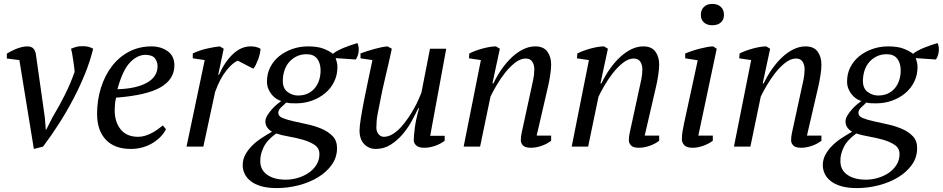

<svg xmlns="http://www.w3.org/2000/svg" viewBox="-20 -749 4817 981"><path d="M249 -151Q285 -211 313 -267.5Q341 -324 361 -381Q361 -392 358.5 -409.5Q356 -427 353.5 -445Q351 -463 348 -478.5Q345 -494 343 -500Q372 -512 388 -512.5Q404 -513 405 -513Q434 -513 456 -500Q441 -438 415 -373.5Q389 -309 355.5 -245Q322 -181 282.5 -119Q243 -57 200 0L153 12L79 -442L15 -450V-475Q21 -479 33 -485.5Q45 -492 59.5 -498Q74 -504 89.5 -508Q105 -512 119 -512Q141 -512 150.5 -501Q160 -490 163 -474L209 -149L214 -86H216Z M723 -469Q680 -468 643 -428.5Q606 -389 580 -293Q677 -296 731 -326.5Q785 -357 785 -411Q785 -432 772.5 -450Q760 -468 723 -469ZM828 -89Q819 -70 802 -52Q785 -34 762 -19.5Q739 -5 710 3.5Q681 12 648 12Q565 12 520.5 -35.5Q476 -83 476 -167Q476 -238 496 -301Q516 -364 552 -411Q588 -458 639.5 -485Q691 -512 754 -512Q802 -512 836.5 -487.5Q871 -463 871 -415Q871 -344 800.5 -303Q730 -262 573 -250Q569 -233 567.5 -217Q566 -201 566 -186Q566 -126 596.5 -88Q627 -50 686 -50Q705 -50 723.5 -56Q742 -62 758.5 -71Q775 -80 788.5 -90Q802 -100 812 -108Z M1195 -439Q1169 -429 1136.5 -388.5Q1104 -348 1079 -279L1019 0H933L1026 -442L965 -451V-476Q999 -492 1036 -500.5Q1073 -509 1103 -512L1123 -500L1095 -367H1099Q1128 -433 1170 -472.5Q1212 -512 1260 -512Q1273 -512 1286 -509.5Q1299 -507 1311 -500Q1311 -491 1308 -476.5Q1305 -462 1299.5 -447Q1294 -432 1287.5 -418.5Q1281 -405 1274 -398Z M1547 -472Q1518 -472 1495.5 -461Q1473 -450 1457 -431.5Q1441 -413 1433 -388Q1425 -363 1425 -335Q1425 -297 1449.5 -279Q1474 -261 1502 -261Q1532 -261 1553.5 -271.5Q1575 -282 1589.5 -300Q1604 -318 1611 -341Q1618 -364 1618 -389Q1618 -426 1600.5 -449Q1583 -472 1547 -472ZM1440 169Q1471 169 1501.5 160Q1532 151 1556.5 134.5Q1581 118 1596.5 93.5Q1612 69 1612 38Q1612 8 1587.5 -8.5Q1563 -25 1528 -35Q1493 -45 1455.5 -51.5Q1418 -58 1391 -67Q1344 -33 1326.5 4Q1309 41 1310 73Q1309 118 1344.5 143.5Q1380 169 1440 169ZM1555 -512Q1603 -512 1633.5 -500Q1664 -488 1681 -474Q1690 -482 1705 -490Q1720 -498 1737 -505Q1754 -512 1772 -518Q1790 -524 1806 -529Q1809 -524 1811 -515Q1813 -506 1813 -497Q1813 -482 1809 -468.5Q1805 -455 1798 -445L1695 -452Q1698 -443 1701 -431.5Q1704 -420 1704 -406Q1704 -366 1687.5 -332Q1671 -298 1642 -273.5Q1613 -249 1574.5 -235Q1536 -221 1493 -221Q1476 -221 1465.5 -221.5Q1455 -222 1442 -225Q1433 -215 1417.5 -201.5Q1402 -188 1402 -172Q1402 -155 1424 -146Q1446 -137 1479.5 -129.5Q1513 -122 1552 -113.5Q1591 -105 1624.5 -90.5Q1658 -76 1680 -53Q1702 -30 1702 8Q1702 55 1675.5 92.5Q1649 130 1605.5 156.5Q1562 183 1506.5 197.5Q1451 212 1394 212Q1348 212 1315 202.5Q1282 193 1261 176.5Q1240 160 1230 139Q1220 118 1220 95Q1220 67 1232.5 43Q1245 19 1266 -2.5Q1287 -24 1314 -42Q1341 -60 1370 -76Q1355 -84 1345.5 -97.5Q1336 -111 1336 -128Q1336 -143 1346 -159.5Q1356 -176 1369.5 -191Q1383 -206 1396.5 -217Q1410 -228 1417 -233Q1405 -236 1392.5 -244Q1380 -252 1369 -265Q1358 -278 1351 -295Q1344 -312 1344 -333Q1344 -372 1360.5 -405Q1377 -438 1406 -461.5Q1435 -485 1473 -498.5Q1511 -512 1555 -512Z M2252 -55V-30Q2232 -14 2203.5 -4Q2175 6 2148 6Q2119 6 2106.5 -6Q2094 -18 2094 -32Q2094 -50 2099 -92.5Q2104 -135 2121 -196H2117Q2104 -168 2084.5 -132Q2065 -96 2038 -64Q2011 -32 1976.5 -10Q1942 12 1900 12Q1865 12 1841 -12.5Q1817 -37 1817 -82Q1817 -104 1824 -147Q1831 -190 1841 -241Q1851 -292 1862.5 -345.5Q1874 -399 1883 -442L1822 -451V-476Q1838 -482 1856.5 -488Q1875 -494 1893.5 -499Q1912 -504 1929 -507.5Q1946 -511 1960 -512L1982 -500Q1966 -425 1949.5 -357.5Q1933 -290 1919 -215Q1914 -191 1908.5 -161.5Q1903 -132 1903 -97Q1903 -76 1914.5 -63Q1926 -50 1941 -50Q1963 -50 1985 -63Q2007 -76 2026.5 -97Q2046 -118 2063.5 -143.5Q2081 -169 2095 -194Q2109 -219 2118.5 -240.5Q2128 -262 2133 -275L2177 -500H2260L2178 -55Z M2692 -285Q2699 -316 2704.5 -342.5Q2710 -369 2710 -395Q2710 -418 2699.5 -434Q2689 -450 2666 -450Q2639 -450 2611 -428Q2583 -406 2559 -375Q2535 -344 2515.5 -310.5Q2496 -277 2486 -255L2433 0H2349L2437 -442L2376 -451L2378 -476Q2392 -483 2409.5 -489.5Q2427 -496 2445.5 -501Q2464 -506 2481.5 -509Q2499 -512 2514 -512L2534 -500L2496 -323H2501Q2520 -363 2544.5 -397.5Q2569 -432 2596.5 -457.5Q2624 -483 2654 -497.5Q2684 -512 2715 -512Q2757 -512 2776.5 -485.5Q2796 -459 2796 -419Q2796 -397 2791 -364Q2786 -331 2779 -302L2722 -56H2796V-30Q2776 -14 2747.5 -4Q2719 6 2692 6Q2663 6 2652 -6Q2641 -18 2641 -32Q2641 -51 2646 -73.5Q2651 -96 2656 -119Z M3244 -285Q3251 -316 3256.5 -342.5Q3262 -369 3262 -395Q3262 -418 3251.5 -434Q3241 -450 3218 -450Q3191 -450 3163 -428Q3135 -406 3111 -375Q3087 -344 3067.5 -310.5Q3048 -277 3038 -255L2985 0H2901L2989 -442L2928 -451L2930 -476Q2944 -483 2961.5 -489.5Q2979 -496 2997.5 -501Q3016 -506 3033.5 -509Q3051 -512 3066 -512L3086 -500L3048 -323H3053Q3072 -363 3096.5 -397.5Q3121 -432 3148.5 -457.5Q3176 -483 3206 -497.5Q3236 -512 3267 -512Q3309 -512 3328.5 -485.5Q3348 -459 3348 -419Q3348 -397 3343 -364Q3338 -331 3331 -302L3274 -56H3348V-30Q3328 -14 3299.5 -4Q3271 6 3244 6Q3215 6 3204 -6Q3193 -18 3193 -32Q3193 -51 3198 -73.5Q3203 -96 3208 -119Z M3481 -451V-476Q3496 -482 3515 -488.5Q3534 -495 3554 -500Q3574 -505 3592 -508.5Q3610 -512 3624 -512L3642 -500L3548 -56H3622V-30Q3601 -14 3573 -4Q3545 6 3518 6Q3489 6 3476.5 -7Q3464 -20 3464 -37Q3464 -57 3467 -76Q3470 -95 3475 -118L3545 -441ZM3561 -673Q3561 -699 3577 -714Q3593 -729 3619 -729Q3647 -729 3663 -714Q3679 -699 3679 -673Q3679 -648 3663 -634Q3647 -620 3619 -620Q3593 -620 3577 -634Q3561 -648 3561 -673Z M4073 -285Q4080 -316 4085.5 -342.5Q4091 -369 4091 -395Q4091 -418 4080.5 -434Q4070 -450 4047 -450Q4020 -450 3992 -428Q3964 -406 3940 -375Q3916 -344 3896.5 -310.5Q3877 -277 3867 -255L3814 0H3730L3818 -442L3757 -451L3759 -476Q3773 -483 3790.5 -489.5Q3808 -496 3826.5 -501Q3845 -506 3862.5 -509Q3880 -512 3895 -512L3915 -500L3877 -323H3882Q3901 -363 3925.5 -397.5Q3950 -432 3977.5 -457.5Q4005 -483 4035 -497.5Q4065 -512 4096 -512Q4138 -512 4157.5 -485.5Q4177 -459 4177 -419Q4177 -397 4172 -364Q4167 -331 4160 -302L4103 -56H4177V-30Q4157 -14 4128.5 -4Q4100 6 4073 6Q4044 6 4033 -6Q4022 -18 4022 -32Q4022 -51 4027 -73.5Q4032 -96 4037 -119Z M4511 -472Q4482 -472 4459.5 -461Q4437 -450 4421 -431.5Q4405 -413 4397 -388Q4389 -363 4389 -335Q4389 -297 4413.5 -279Q4438 -261 4466 -261Q4496 -261 4517.5 -271.5Q4539 -282 4553.5 -300Q4568 -318 4575 -341Q4582 -364 4582 -389Q4582 -426 4564.5 -449Q4547 -472 4511 -472ZM4404 169Q4435 169 4465.5 160Q4496 151 4520.5 134.5Q4545 118 4560.5 93.5Q4576 69 4576 38Q4576 8 4551.5 -8.5Q4527 -25 4492 -35Q4457 -45 4419.5 -51.5Q4382 -58 4355 -67Q4308 -33 4290.5 4Q4273 41 4274 73Q4273 118 4308.5 143.5Q4344 169 4404 169ZM4519 -512Q4567 -512 4597.5 -500Q4628 -488 4645 -474Q4654 -482 4669 -490Q4684 -498 4701 -505Q4718 -512 4736 -518Q4754 -524 4770 -529Q4773 -524 4775 -515Q4777 -506 4777 -497Q4777 -482 4773 -468.5Q4769 -455 4762 -445L4659 -452Q4662 -443 4665 -431.5Q4668 -420 4668 -406Q4668 -366 4651.5 -332Q4635 -298 4606 -273.5Q4577 -249 4538.5 -235Q4500 -221 4457 -221Q4440 -221 4429.5 -221.5Q4419 -222 4406 -225Q4397 -215 4381.5 -201.5Q4366 -188 4366 -172Q4366 -155 4388 -146Q4410 -137 4443.5 -129.5Q4477 -122 4516 -113.5Q4555 -105 4588.5 -90.5Q4622 -76 4644 -53Q4666 -30 4666 8Q4666 55 4639.5 92.5Q4613 130 4569.5 156.5Q4526 183 4470.5 197.5Q4415 212 4358 212Q4312 212 4279 202.5Q4246 193 4225 176.5Q4204 160 4194 139Q4184 118 4184 95Q4184 67 4196.5 43Q4209 19 4230 -2.5Q4251 -24 4278 -42Q4305 -60 4334 -76Q4319 -84 4309.5 -97.5Q4300 -111 4300 -128Q4300 -143 4310 -159.5Q4320 -176 4333.5 -191Q4347 -206 4360.5 -217Q4374 -228 4381 -233Q4369 -236 4356.5 -244Q4344 -252 4333 -265Q4322 -278 4315 -295Q4308 -312 4308 -333Q4308 -372 4324.5 -405Q4341 -438 4370 -461.5Q4399 -485 4437 -498.5Q4475 -512 4519 -512Z"/></svg>

Font: PTSerif
Style: Italic
Weight: 400
Italic angle: -12°
Designer: A.Korolkova, O.Umpeleva, V.Yefimov
Foundry: ParaType Ltd
Version: Version 1.000W OFL; ttfautohint (v1.2) -l 8 -r 50 -G 200 -x 